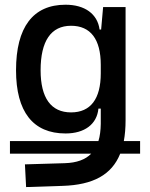

<svg xmlns="http://www.w3.org/2000/svg" viewBox="-20 -547 626 801"><path d="M21.5 94.2H360.4C335.9 119.1 299.8 132.3 250 133.8L84 138.7L88.9 233.4L240.2 228.5C368.7 224.6 446.3 182.1 481.4 94.2H564.5V41.5H496.6C501.5 15.1 503.9 -13.7 503.9 -45.9V-517.6H410.2L401.9 -423.8H395.5C386.7 -488.8 334 -527.3 253.4 -527.3C117.7 -527.3 46.9 -433.6 46.9 -253.9C46.9 -80.6 117.7 9.8 253.4 9.8C333 9.8 384.3 -28.8 390.6 -93.8H400.4V-30.3C399.9 -2.9 397 21 390.6 41.5H21.5ZM400.4 -276.4V-241.2C400.4 -134.3 357.9 -78.1 276.4 -78.1C192.9 -78.1 149.4 -138.2 149.4 -253.9C149.4 -376 192.9 -439.5 276.4 -439.5C357.9 -439.5 400.4 -383.3 400.4 -276.4Z"/></svg>

Font: CaskaydiaCove Nerd Font
Style: Regular
Weight: 400
Designer: Aaron Bell
Foundry: Saja Typeworks
Version: Version 2111.1;Nerd Fonts 2.3.3